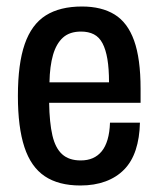

<svg xmlns="http://www.w3.org/2000/svg" viewBox="-20 -558 487 590"><path d="M227 12Q160 12 117.5 -16.5Q75 -45 55 -106Q35 -167 35 -263Q35 -362 56 -422.5Q77 -483 120.5 -510.5Q164 -538 232 -538Q292 -538 332 -513.5Q372 -489 392 -433.5Q412 -378 412 -285V-242H131Q132 -181 141 -142Q150 -103 171 -84Q192 -65 228 -65Q249 -65 265 -72Q281 -79 292.5 -93Q304 -107 310.5 -129Q317 -151 318 -181H410Q409 -134 397 -97.5Q385 -61 361.5 -37Q338 -13 304 -0.5Q270 12 227 12ZM132 -305H315Q315 -347 310 -376.5Q305 -406 295 -425Q285 -444 268.5 -452.5Q252 -461 229 -461Q194 -461 173.5 -442.5Q153 -424 143 -389.5Q133 -355 132 -305Z"/></svg>

Font: Archivo Condensed Medium
Style: Regular
Weight: 500
Width: 3
Designer: Hector Gatti
Foundry: Omnibus-Type
Version: Version 2.001